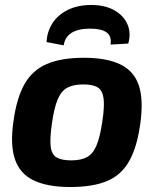

<svg xmlns="http://www.w3.org/2000/svg" viewBox="-20 -739 630 771"><path d="M317 -507Q408 -507 463 -480.5Q518 -454 537.5 -396Q557 -338 543 -240Q530 -147 498.5 -91.5Q467 -36 410 -12Q353 12 262 12Q172 12 116.5 -14Q61 -40 40.5 -98Q20 -156 34 -252Q47 -346 78.5 -401.5Q110 -457 168 -482Q226 -507 317 -507ZM315 -400Q275 -400 250.5 -387Q226 -374 211.5 -339.5Q197 -305 188 -240Q180 -183 183.5 -151Q187 -119 207 -107Q227 -95 266 -95Q306 -95 330 -108.5Q354 -122 368 -156Q382 -190 391 -252Q400 -311 396 -343Q392 -375 373 -387.5Q354 -400 315 -400ZM236 -557 167 -570Q169 -612 190.5 -645.5Q212 -679 252 -699Q292 -719 346 -719Q402 -719 439.5 -697.5Q477 -676 492 -641Q507 -606 495 -564L424 -560Q429 -594 408 -609Q387 -624 342 -624Q293 -624 266.5 -606.5Q240 -589 236 -557Z"/></svg>

Font: Exo 2
Style: Bold Italic
Weight: 700
Italic angle: -8°
Designer: Natanael Gama
Foundry: Natanael Gama
Version: Version 2.010